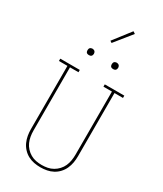

<svg xmlns="http://www.w3.org/2000/svg" viewBox="-281 -1265 1161 1371"><g transform="rotate(30 300.0 -579.0)"><path d="M300 8Q273 8 247 3Q221 -2 197.5 -14.5Q174 -27 155.5 -47Q137 -67 126 -91.5Q115 -116 110.5 -142Q106 -168 106 -195V-716H36V-735H197V-716H127V-195Q127 -171 131 -147Q135 -123 144.5 -101.5Q154 -80 170.5 -62Q187 -44 208 -32Q229 -20 252.5 -15.5Q276 -11 300 -11Q324 -11 347.5 -15.5Q371 -20 392 -32Q413 -44 429.5 -62Q446 -80 455.5 -101.5Q465 -123 469 -147Q473 -171 473 -195V-716H403V-735H564V-716H494V-195Q494 -168 489.5 -142Q485 -116 474 -91.5Q463 -67 444.5 -47Q426 -27 402.5 -14.5Q379 -2 353 3Q327 8 300 8ZM400 -859Q395 -859 389.5 -860.5Q384 -862 380.5 -865.5Q377 -869 375.5 -874.5Q374 -880 374 -885Q374 -890 375.5 -895.5Q377 -901 380.5 -904.5Q384 -908 389.5 -910Q395 -912 400 -912Q405 -912 410.5 -910Q416 -908 419.5 -904.5Q423 -901 425 -895.5Q427 -890 427 -885Q427 -880 425 -874.5Q423 -869 419.5 -865.5Q416 -862 410.5 -860.5Q405 -859 400 -859ZM200 -859Q195 -859 189.5 -860.5Q184 -862 180.5 -865.5Q177 -869 175.5 -874.5Q174 -880 174 -885Q174 -890 175.5 -895.5Q177 -901 180.5 -904.5Q184 -908 189.5 -910Q195 -912 200 -912Q205 -912 210.5 -910Q216 -908 219.5 -904.5Q223 -901 225 -895.5Q227 -890 227 -885Q227 -880 225 -874.5Q223 -869 219.5 -865.5Q216 -862 210.5 -860.5Q205 -859 200 -859ZM297 -1015 282 -1025 391 -1166 409 -1154Z"/></g></svg>

Font: Iosevka Slab Thin Extended
Style: Regular
Weight: 100
Width: 7
Monospace: yes
Designer: Belleve Invis
Foundry: Belleve Invis
Version: Version 11.1.1; ttfautohint (v1.8.3)